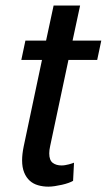

<svg xmlns="http://www.w3.org/2000/svg" viewBox="-20 -678 394 708"><path d="M275.4 -657.7 247.6 -528.3H353.5L338.4 -457H232.4L165 -139.6Q163.1 -131.8 162.4 -125Q161.6 -118.2 161.6 -112.3Q161.6 -87.4 174.3 -77.6Q187 -67.9 207 -67.9Q213.4 -67.9 220.5 -69.1Q227.5 -70.3 234.1 -72Q240.7 -73.7 245.6 -75.4Q250.5 -77.1 252.9 -78.1L249.5 -11.2Q243.2 -7.3 232.2 -3.4Q221.2 0.5 208.3 3.4Q195.3 6.3 182.1 8.3Q168.9 10.3 158.7 10.3Q138.2 10.3 120.4 5.1Q102.5 0 89.6 -11.7Q76.7 -23.4 69.1 -42Q61.5 -60.5 61.5 -86.9Q61.5 -109.4 67.4 -138.2L134.8 -457H58.6L73.7 -528.3H149.9L177.7 -657.7Z"/></svg>

Font: Ufes Sans
Style: Italic
Weight: 400
Designer: Ricardo Esteves & Filipe Motta
Foundry: ProDesignUfes - Ricardo Esteves, Filipe Motta
Version: Version 2.0